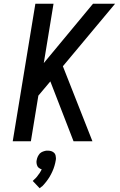

<svg xmlns="http://www.w3.org/2000/svg" viewBox="-20 -755 640 1026"><path d="M48 0 169 -735H266L214 -418L477 -735H595L316 -401L474 0H373L249 -320L185 -244L145 0ZM192 251 155 212Q159 208 162.5 204.5Q166 201 170.5 197Q175 193 178 188.5Q181 184 184.5 179.5Q188 175 192 169.5Q196 164 197 161L198 159L203 150Q199 149 196.5 147.5Q194 146 190.5 144Q187 142 184.5 139.5Q182 137 180.5 134Q179 131 178 128Q177 125 176 121.5Q175 118 175 113Q175 108 175 106L176 101Q177 97 178 92Q179 87 181.5 82.5Q184 78 186.5 73.5Q189 69 192.5 65.5Q196 62 200 59.5Q204 57 209 55Q214 53 220 51.5Q226 50 228 50H235Q239 50 244 50.5Q249 51 253.5 52.5Q258 54 261.5 56Q265 58 268.5 61Q272 64 274 67.5Q276 71 277 75.5Q278 80 278.5 86Q279 92 279 94L278 101Q277 109 275 116.5Q273 124 271 131.5Q269 139 266 146.5Q263 154 260 161Q257 168 253 175.5Q249 183 245 190Q241 197 236.5 203Q232 209 227 216Q222 223 214.5 231Q207 239 205 241L200 244Z"/></svg>

Font: Iosevka Aile Medium Oblique
Style: Regular
Weight: 500
Italic angle: -9°
Designer: Belleve Invis
Foundry: Belleve Invis
Version: Version 31.1.0; ttfautohint (v1.8.4)